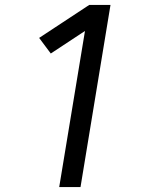

<svg xmlns="http://www.w3.org/2000/svg" viewBox="-20 -755 616 775"><path d="M219 0H305L426 -735H340L138 -602L185 -539L323 -630Z"/></svg>

Font: Iosevka Sparkle Oblique
Style: Regular
Weight: 400
Italic angle: -9°
Designer: Belleve Invis
Foundry: Belleve Invis
Version: Version 4.5.0; ttfautohint (v1.8.3)